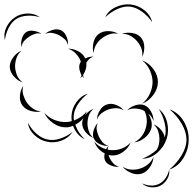

<svg xmlns="http://www.w3.org/2000/svg" viewBox="-57 -658 872 867"><path d="M418 -580Q432 -610 465 -625.5Q498 -641 531 -638Q565 -635 593.5 -613Q622 -591 630 -558Q611 -586 584 -605.5Q557 -625 530 -628Q503 -631 472.5 -617Q442 -603 418 -580ZM-35 -477Q-42 -506 -28 -535Q-14 -564 11 -580Q35 -596 67 -597Q99 -598 123 -580Q95 -589 65.5 -587Q36 -585 16 -572Q-4 -559 -17.5 -533Q-31 -507 -35 -477ZM147 -505Q160 -517 181.5 -523Q203 -529 219 -521Q235 -513 243.5 -492.5Q252 -472 250 -454Q246 -472 233.5 -482.5Q221 -493 208 -500Q196 -506 180 -509Q164 -512 147 -505ZM40 -445Q36 -462 41.5 -482.5Q47 -503 61 -513Q75 -522 96 -518.5Q117 -515 131 -505Q115 -510 100.5 -505Q86 -500 74 -492Q63 -485 52.5 -473.5Q42 -462 40 -445ZM366 -418Q359 -439 365 -465Q371 -491 388 -504Q406 -518 432.5 -517.5Q459 -517 477 -505Q456 -510 436.5 -503Q417 -496 403 -485Q389 -475 378 -457.5Q367 -440 366 -418ZM493 -505Q514 -513 539.5 -509Q565 -505 579 -489Q594 -472 594.5 -446.5Q595 -421 585 -401Q588 -423 580.5 -441.5Q573 -460 561 -473Q550 -486 532.5 -496Q515 -506 493 -505ZM322 -305Q318 -309 314 -314Q310 -309 305 -304Q309 -311 311 -319Q304 -331 301.5 -345.5Q299 -360 304 -372Q306 -376 308 -379Q308 -381 307 -383Q300 -400 286 -415.5Q272 -431 250 -438Q272 -439 295.5 -427Q319 -415 328 -394Q347 -404 366 -402Q354 -399 346 -391.5Q338 -384 333 -375Q336 -347 318 -319Q319 -312 322 -305ZM45 -286Q23 -293 5.5 -313Q-12 -333 -13 -356Q-13 -378 3 -399.5Q19 -421 40 -429Q23 -414 17 -394.5Q11 -375 11 -357Q12 -338 19.5 -319Q27 -300 45 -286ZM585 -385Q614 -375 635 -347Q656 -319 656 -288Q656 -257 635 -229Q614 -201 585 -190Q609 -210 620.5 -236.5Q632 -263 632 -288Q632 -312 620.5 -339Q609 -366 585 -385ZM128 -155Q107 -150 82 -157Q57 -164 44 -182Q31 -200 33 -226Q35 -252 48 -270Q42 -249 48 -229.5Q54 -210 64 -195Q74 -181 90 -169Q106 -157 128 -155ZM326 -29Q307 -38 293.5 -54Q280 -70 273 -90Q257 -83 242 -83Q212 -82 183.5 -101.5Q155 -121 143 -149Q163 -126 190 -116Q217 -106 241 -107Q254 -107 267 -111Q265 -124 266 -137Q268 -169 288.5 -197.5Q309 -226 340 -235Q314 -216 296 -189Q278 -162 276 -136Q275 -126 277 -114Q293 -120 308.5 -130.5Q324 -141 335 -156Q323 -116 283 -95Q295 -58 326 -29ZM381 -118Q381 -138 393.5 -159Q406 -180 425 -186Q444 -193 466.5 -184.5Q489 -176 501 -160Q484 -170 466 -169.5Q448 -169 433 -164Q417 -158 402.5 -147.5Q388 -137 381 -118ZM517 -160Q531 -175 554 -182.5Q577 -190 595 -183Q614 -175 625.5 -153.5Q637 -132 636 -112Q630 -131 613 -145Q622 -130 626 -113.5Q630 -97 627 -81Q621 -56 598 -37Q575 -18 549 -15Q572 -27 585.5 -46.5Q599 -66 603 -87Q607 -102 605.5 -120.5Q604 -139 596 -156Q592 -159 587 -161Q572 -167 553.5 -168Q535 -169 517 -160ZM433 1Q415 2 395 -6.5Q375 -15 367 -32L366 -35Q346 -42 330 -61Q314 -80 314 -101Q314 -122 330 -141Q346 -160 366 -167Q350 -154 344 -136Q338 -118 338 -101Q338 -84 344 -66Q350 -48 365 -35Q360 -52 366.5 -71.5Q373 -91 385 -103Q377 -86 380 -70.5Q383 -55 389 -42Q395 -29 405.5 -16.5Q416 -4 433 1ZM636 -96Q654 -90 669 -73Q684 -56 687 -37Q695 -65 687 -100.5Q679 -136 660 -166Q689 -143 698 -104Q707 -65 695 -30Q683 6 653 32Q623 58 585 59Q623 44 651 18Q658 6 660.5 -6.5Q663 -19 663 -31Q663 -47 657.5 -65Q652 -83 636 -96ZM709 -164Q750 -149 773 -109.5Q796 -70 795 -27Q795 16 771.5 55Q748 94 707 108Q740 81 762.5 44Q785 7 785 -27Q785 -62 763.5 -99Q742 -136 709 -164ZM270 -62Q253 -35 220.5 -23Q188 -11 156 -18Q124 -24 98.5 -48Q73 -72 69 -104Q84 -75 108 -54Q132 -33 158 -28Q183 -22 214 -32Q245 -42 270 -62ZM481 95Q464 97 444.5 89.5Q425 82 418 68Q411 54 416 35Q381 16 369 -18Q380 -5 394 3.5Q408 12 422 16Q427 7 433 1Q430 9 429 18Q440 20 450 20Q471 21 493.5 12.5Q516 4 533 -15Q524 9 500 27Q476 45 450 44Q441 44 433 42Q435 49 439 57Q445 69 455 80Q465 91 481 95ZM636 51Q635 74 620 96.5Q605 119 583 126Q561 133 536 123Q511 113 497 95Q516 107 537 108Q558 109 576 103Q593 98 610 85Q627 72 636 51ZM707 108Q710 130 698 150.5Q686 171 666 181Q647 190 623.5 187.5Q600 185 584 170Q628 189 662 172Q696 154 707 108Z"/></svg>

Font: Rubik Puddles
Style: Regular
Weight: 400
Designer: Hubert and Fischer, NaN
Foundry: Hubert and Fischer, NaN
Version: Version 2.200